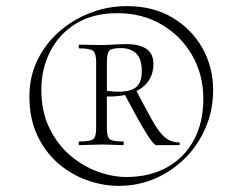

<svg xmlns="http://www.w3.org/2000/svg" viewBox="-20 -745 792 627"><path d="M368 -138Q316 -138 264 -156.5Q212 -175 169.5 -212Q127 -249 101.5 -303.5Q76 -358 76 -430Q76 -494 102 -548Q128 -602 173 -641.5Q218 -681 275 -703Q332 -725 394 -725Q481 -725 544 -687Q607 -649 641.5 -587Q676 -525 676 -451Q676 -385 651.5 -328Q627 -271 584.5 -228.5Q542 -186 486.5 -162Q431 -138 368 -138ZM239 -271Q237 -271 237 -277Q237 -283 239 -283Q275 -283 284.5 -290.5Q294 -298 294 -327V-543Q294 -570 284.5 -578.5Q275 -587 239 -587Q237 -587 237 -593Q237 -599 239 -599Q253 -599 273 -598.5Q293 -598 310 -598Q329 -598 352.5 -599.5Q376 -601 392 -601Q435 -601 458 -585.5Q481 -570 481 -536Q481 -502 462.5 -477.5Q444 -453 408.5 -440.5Q373 -428 320 -430V-450Q377 -440 410 -452Q443 -464 443 -512Q443 -553 424.5 -570.5Q406 -588 375 -588Q349 -588 339 -581.5Q329 -575 329 -540V-327Q329 -298 338.5 -290.5Q348 -283 382 -283Q384 -283 384 -277Q384 -271 382 -271Q368 -271 350 -272Q332 -273 310 -273Q293 -273 272 -272Q251 -271 239 -271ZM393 -167Q468 -167 524.5 -198Q581 -229 612.5 -286.5Q644 -344 644 -423Q644 -501 607.5 -564.5Q571 -628 507.5 -665Q444 -702 364 -702Q283 -702 227.5 -667.5Q172 -633 143.5 -576Q115 -519 115 -453Q115 -382 140.5 -328.5Q166 -275 207.5 -239Q249 -203 298 -185Q347 -167 393 -167ZM491 -271Q481 -271 454 -316Q427 -361 388 -435L425 -449Q457 -388 478 -350.5Q499 -313 518.5 -296.5Q538 -280 565 -280Q567 -280 567 -275.5Q567 -271 565 -271Q537 -271 518 -271Q499 -271 491 -271Z"/></svg>

Font: Cormorant Infant Light Light
Style: Regular
Weight: 300
Version: Version 4.001